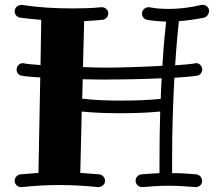

<svg xmlns="http://www.w3.org/2000/svg" viewBox="-20 -740 877 773"><path d="M821.8 -700.2Q821.8 -686.5 815.9 -679Q810.1 -671.4 801.8 -668.9Q774.9 -663.6 750 -660.2Q725.1 -656.7 700.2 -654.8Q697.8 -633.8 693.6 -588.6Q689.5 -543.5 685.1 -477.1Q709 -478.5 729.5 -480.5Q750 -482.4 765.1 -484.9Q766.1 -484.9 767.1 -485.4Q768.1 -485.8 769 -485.8Q779.8 -485.8 786.9 -478.3Q793.9 -470.7 793.9 -460Q793.9 -450.2 787.8 -443.1Q781.7 -436 772 -435.1Q756.3 -432.6 733.2 -430.7Q710 -428.7 682.1 -426.8Q678.2 -356.9 675.5 -272.2Q672.9 -187.5 672.9 -90.8V-43Q697.3 -43 721.2 -41.7Q745.1 -40.5 771 -38.1Q782.2 -35.6 788.1 -28.1Q793.9 -20.5 793.9 -9.8Q793 0.5 785.4 6.8Q777.8 13.2 768.1 13.2H766.1Q738.3 10.7 711.4 9.3Q684.6 7.8 658.2 7.8Q631.8 7.8 606 9.3Q580.1 10.7 555.2 13.2H551.8Q540.5 13.2 533.2 5.4Q525.9 -2.4 525.9 -12.2Q525.9 -22 532.5 -29.3Q539.1 -36.6 548.8 -38.1Q567.4 -39.6 585.4 -40.8Q603.5 -42 622.1 -43V-90.8Q622.1 -197.8 625 -291Q585 -287.1 544.9 -285.6Q504.9 -284.2 464.8 -284.2Q424.3 -284.2 385.5 -285.6Q346.7 -287.1 309.1 -291L303.2 -43.9L379.9 -38.1Q389.6 -36.6 396.2 -29.3Q402.8 -22 402.8 -12.2Q402.8 -1 394.5 6.1Q386.2 13.2 377 13.2H375Q335.9 9.3 297.1 7.1Q258.3 4.9 219.2 4.9Q180.7 4.9 142.8 7.1Q105 9.3 66.9 13.2H64.9Q53.7 13.2 46.4 5.4Q39.1 -2.4 39.1 -12.2Q39.1 -22 45.7 -29.3Q52.2 -36.6 62 -38.1L134.8 -43.9L142.1 -428.2Q119.1 -429.7 100.3 -431.2Q81.5 -432.6 68.8 -435.1Q59.1 -436 53 -443.1Q46.9 -450.2 46.9 -460Q46.9 -470.7 54.4 -478.3Q62 -485.8 73.2 -485.8Q74.2 -485.8 74.7 -485.4Q75.2 -484.9 76.2 -484.9Q89.8 -482.4 106.7 -481Q123.5 -479.5 143.1 -478L146 -660.2Q104 -663.1 61 -668.9Q51.3 -670.4 45.2 -677.7Q39.1 -685.1 39.1 -693.8Q39.1 -706.5 47.9 -713.4Q56.6 -720.2 64.9 -720.2H67.9Q119.6 -712.4 169.9 -709.2Q220.2 -706.1 270 -706.1Q300.3 -706.1 329.6 -707Q358.9 -708 388.2 -710.9H390.1Q399.9 -710.9 407.5 -704.3Q415 -697.8 416 -688Q416 -675.8 408.9 -668.5Q401.9 -661.1 392.1 -660.2Q374 -658.7 356 -657.2Q337.9 -655.8 318.8 -654.8L314 -470.2Q347.7 -468.3 375.5 -468Q403.3 -467.8 419.9 -467.8Q434.6 -467.8 458 -468.3Q481.4 -468.8 510 -469.7Q538.6 -470.7 570.3 -471.9Q602.1 -473.1 633.8 -475.1Q637.7 -539.1 641.8 -584.2Q646 -629.4 648.9 -652.8Q629.4 -653.8 610.6 -655.3Q591.8 -656.7 573.2 -660.2Q564 -661.6 557.9 -668.7Q551.8 -675.8 551.8 -685.1Q551.8 -697.3 560.3 -704.1Q568.8 -710.9 577.1 -710.9H581.1Q600.6 -707 620.1 -705.6Q639.6 -704.1 660.2 -704.1Q690.9 -704.1 723.4 -708Q755.9 -711.9 791 -720.2H796.9Q806.2 -720.2 812.7 -714.6Q819.3 -709 821.8 -700.2ZM418 -419.9Q400.9 -419.9 373 -419.9Q345.2 -419.9 313 -420.9L311 -342.8Q347.2 -338.4 386.2 -336.7Q425.3 -335 464.8 -335Q505.9 -335 546.1 -336.4Q586.4 -337.9 627 -341.8Q627.9 -363.8 628.7 -384.5Q629.4 -405.3 630.9 -424.8Q600.1 -423.3 568.8 -422.4Q537.6 -421.4 509 -420.9Q480.5 -420.4 456.8 -420.2Q433.1 -419.9 418 -419.9Z"/></svg>

Font: Ribeye
Style: Regular
Weight: 400
Designer: Astigmatic (AOETI)
Foundry: Astigmatic (AOETI)
Version: Version 1.000